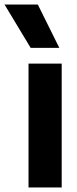

<svg xmlns="http://www.w3.org/2000/svg" viewBox="-77 -828 341 848"><path d="M49 0V-547H195.5V0ZM58.5 -616.5 -57 -808H90L185 -616.5Z"/></svg>

Font: Encode Sans Condensed
Style: Bold
Weight: 700
Width: 3
Designer: Multiple Designers
Foundry: Impallari Type
Version: Version 2.000